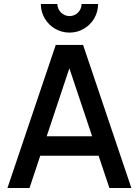

<svg xmlns="http://www.w3.org/2000/svg" viewBox="-20 -946 698 966"><path d="M329.5 -782C356 -782 380 -788.5 402 -801.5C446 -827 473.5 -873.5 473.5 -926H390.5C390.5 -893 364 -865 329.5 -865C296.5 -865 268.5 -893 268.5 -926H185.5C185.5 -899.5 192 -875.5 205 -853.5C230.5 -809.5 277.5 -782 329.5 -782ZM398 -720H260.5L17.5 0H128.5L182.5 -162.5H476L530.5 0H641ZM215 -260.5 329 -602.5 443.5 -260.5Z"/></svg>

Font: Vela Sans SemBd
Style: Regular
Weight: 600
Designer: Principal design: Mikhail Sharanda - project Manrope.
Design modification: Ravid Balaliev
Foundry: Mikhail Sharanda
Version: Version 1.001